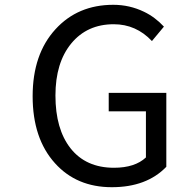

<svg xmlns="http://www.w3.org/2000/svg" viewBox="-20 -767 729 800"><path d="M209 -87Q116 -190 116 -366Q116 -541 211 -645Q304 -747 452 -747Q520 -747 580 -718Q626 -696 663 -656L613 -596Q547 -666 454 -666Q343 -666 277 -586Q211 -506 211 -369Q211 -229 274 -149Q338 -68 455 -68Q542 -68 588 -111V-303H433V-380H673V-72Q591 13 446 13Q299 13 209 -87Z"/></svg>

Font: Source Han Sans Regular
Style: Regular
Weight: 400
Designer: Ryoko NISHIZUKA  (kana & ideographs); Paul D. Hunt (Latin, Greek & Cyrillic); Wenlong ZHANG  (bopomofo); Sandoll Communi
Foundry: Adobe Systems Incorporated
Version: Version 1.00 January 18, 2024, initial release